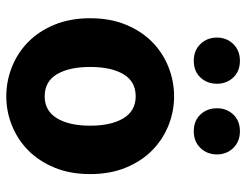

<svg xmlns="http://www.w3.org/2000/svg" viewBox="-104 -648 764 595"><g transform="rotate(90 277.5 -350.0)"><path d="M278 12Q231 12 187 -5.5Q143 -23 109.5 -56Q76 -89 56 -137.5Q36 -186 36 -248Q36 -310 56 -358.5Q76 -407 109.5 -440Q143 -473 187 -490.5Q231 -508 278 -508Q325 -508 368.5 -490.5Q412 -473 445.5 -440Q479 -407 499 -358.5Q519 -310 519 -248Q519 -186 499 -137.5Q479 -89 445.5 -56Q412 -23 368.5 -5.5Q325 12 278 12ZM278 -107Q323 -107 346 -145Q369 -183 369 -248Q369 -313 346 -351Q323 -389 278 -389Q232 -389 209.5 -351Q187 -313 187 -248Q187 -183 209.5 -145Q232 -107 278 -107ZM168 -569Q136 -569 116 -589.5Q96 -610 96 -641Q96 -671 116 -691.5Q136 -712 168 -712Q200 -712 219.5 -691.5Q239 -671 239 -641Q239 -610 219.5 -589.5Q200 -569 168 -569ZM386 -569Q354 -569 334.5 -589.5Q315 -610 315 -641Q315 -671 334.5 -691.5Q354 -712 386 -712Q418 -712 438 -691.5Q458 -671 458 -641Q458 -610 438 -589.5Q418 -569 386 -569Z"/></g></svg>

Font: hySource Sans Pro
Style: Bold
Weight: 700
Designer: Paul D. Hunt
Foundry: Adobe Systems Incorporated
Version: Version 2.021;PS 2.000;hotconv 1.0.86;makeotf.lib2.5.63406